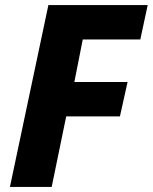

<svg xmlns="http://www.w3.org/2000/svg" viewBox="-20 -734 600 754"><path d="M19 0 170 -714H560L531 -579H305L272 -412H481L451 -277H240L183 0Z"/></svg>

Font: Noto Sans Display Extra
Style: Italic
Weight: 800
Italic angle: -12°
Designer: Monotype Design Team
Foundry: Monotype Imaging Inc.
Version: Version 1.900